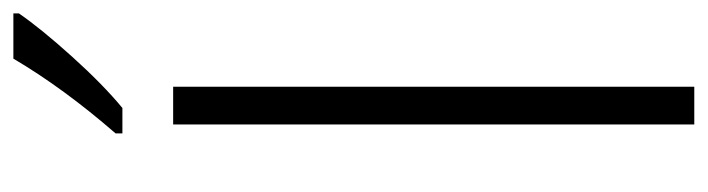

<svg xmlns="http://www.w3.org/2000/svg" viewBox="-396 -636 1033 280"><g transform="rotate(-90 120.0 -496.5)"><path d="M133 0H78V-760H133ZM240 -993H174Q131 -920 65 -844V-834H102Q136 -862 177 -907.5Q218 -953 240 -985Z"/></g></svg>

Font: Noto Sans UI SemiCondensed Light
Style: Regular
Weight: 300
Width: 4
Designer: Monotype Design Team
Foundry: Monotype Imaging Inc.
Version: Version 1.901